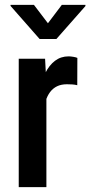

<svg xmlns="http://www.w3.org/2000/svg" viewBox="-20 -770 372 790"><path d="M170.9 -426.3V0H57.1V-528.3H165.5ZM298.3 -531.7 297.9 -419.4Q288.1 -421.9 277.1 -422.6Q266.1 -423.3 255.4 -423.3Q231.9 -423.3 214.8 -415Q197.8 -406.7 186 -391.1Q174.3 -375.5 167.7 -353.5Q161.1 -331.5 159.7 -303.7L135.3 -302.7Q135.3 -352.5 143.1 -395.3Q150.9 -438 166.7 -470Q182.6 -502 206.5 -520Q230.5 -538.1 262.2 -538.1Q271 -538.1 282.2 -536.1Q293.5 -534.2 298.3 -531.7ZM119.6 -750 177.2 -674.3 234.4 -750H331.5V-745.1L211.9 -609.4H143.1L23.4 -745.6V-750Z"/></svg>

Font: Roboto Condensed Medium
Style: Regular
Weight: 500
Designer: Christian Robertson
Foundry: Google
Version: Version 3.0